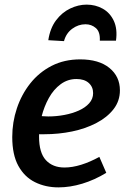

<svg xmlns="http://www.w3.org/2000/svg" viewBox="-20 -800 550 831"><path d="M233 11Q177 11 131.5 -11.5Q86 -34 59.5 -82Q33 -130 33 -207Q33 -271 53 -331Q73 -391 111 -439Q149 -487 203.5 -515Q258 -543 327 -543Q408 -543 453.5 -506Q499 -469 499 -409Q499 -363 471.5 -327.5Q444 -292 397 -267.5Q350 -243 292 -231Q234 -219 172 -219Q162 -219 153 -219Q144 -219 136 -220L143 -299Q154 -298 165.5 -297Q177 -296 189 -296Q224 -296 258.5 -302.5Q293 -309 321 -321.5Q349 -334 366 -353Q383 -372 383 -397Q383 -424 364 -441Q345 -458 311 -458Q273 -458 242.5 -435.5Q212 -413 191.5 -376Q171 -339 160 -295.5Q149 -252 149 -209Q149 -139 178.5 -107Q208 -75 259 -75Q293 -75 331.5 -87Q370 -99 410 -121L440 -52Q389 -21 336 -5Q283 11 233 11ZM355 -780Q393 -780 424.5 -762.5Q456 -745 472.5 -710Q489 -675 482 -624H412Q414 -662 395 -678.5Q376 -695 350 -695Q319 -695 292.5 -675.5Q266 -656 257 -622L189 -626Q197 -678 222.5 -712Q248 -746 283.5 -763Q319 -780 355 -780Z"/></svg>

Font: Bitter Thin SemiBold
Style: Italic
Weight: 600
Italic angle: -9°
Version: Version 2.002